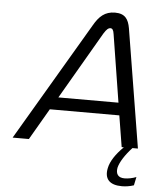

<svg xmlns="http://www.w3.org/2000/svg" viewBox="-59 -729 807 977"><g transform="rotate(5 345.0 -240.5)"><path d="M382 -606 25 0H108L201 -160H556L582 0H593C554 38 528 77 521 112C509 168 537 198 600 198C619 198 641 195 661 188L670 145C650 153 628 157 610 157C578 157 564 139 570 106C577 77 601 39 637 0H665L566 -606C558 -651 541 -679 489 -679C437 -679 408 -651 382 -606ZM239 -224 439 -568C454 -592 463 -598 472 -598C482 -598 488 -591 491 -569L546 -224Z"/></g></svg>

Font: LT Wave Text Light Italic
Style: Regular
Weight: 300
Designer: Daniel Lyons
Version: Version 2.5 (Glyphs App)